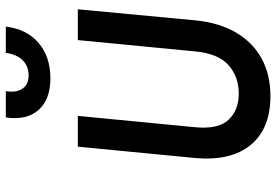

<svg xmlns="http://www.w3.org/2000/svg" viewBox="-165 -772 951 661"><g transform="rotate(-90 310.5 -441.5)"><path d="M310 14Q198 14 142 -54Q86 -122 97 -245L136 -649H242L203 -245Q195.5 -165 228.8 -130Q262 -95 319 -95Q376.5 -95 416.5 -130Q456.5 -165 464 -245L503 -649H609L571 -245Q563 -163 529.2 -105Q495.5 -47 439.8 -16.5Q384 14 310 14ZM371.5 -743.5Q298.5 -743.5 262.5 -784.2Q226.5 -825 236.5 -897H327Q321.5 -858.5 336.5 -838.5Q351.5 -818.5 382 -818.5Q413 -818.5 433.2 -838.5Q453.5 -858.5 459 -897H549.5Q540.5 -824 492.8 -783.8Q445 -743.5 371.5 -743.5Z"/></g></svg>

Font: Karla
Style: Bold Italic
Weight: 700
Italic angle: -8°
Designer: Jonathan Pinhorn
Version: Version 2.004;gftools[0.9.33]